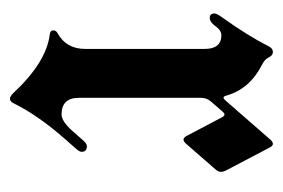

<svg xmlns="http://www.w3.org/2000/svg" viewBox="-112 -451 573 389"><g transform="rotate(90 174.5 -256.5)"><path d="M7.3 -404.8Q7.3 -409.2 15.1 -419.9Q52.2 -471.7 73.7 -514.2Q78.1 -522.9 85.2 -522.9Q92.3 -522.9 96.2 -514.6Q100.1 -506.3 111.8 -500.5Q160.6 -475.6 173.8 -428.2Q175.3 -422.9 177.7 -422.9Q180.2 -422.9 183.1 -426.3L263.2 -518.1Q267.6 -522.9 271.5 -522.9Q275.4 -522.9 278.8 -516.6L325.2 -428.2Q328.1 -422.9 328.1 -417.5Q328.1 -412.1 323.7 -407.2L271 -346.7Q266.6 -341.8 262.7 -341.8Q258.8 -341.8 255.4 -348.1L217.3 -420.4Q214.8 -424.8 212.2 -424.8Q209.5 -424.8 206.5 -421.4L186.5 -398.4Q178.2 -389.2 178.2 -377.4V-129.9Q178.2 -94.7 211.9 -94.7Q226.1 -94.7 247.1 -118.7L265.1 -139.2Q271 -146 276.4 -146Q287.6 -146 287.6 -135.3Q287.6 -131.3 281.7 -124.5L263.7 -104Q213.9 -47.9 189 2.9Q185.5 9.8 180.2 9.8Q174.8 9.8 168.5 2.9Q106 -64 49.8 -70.8Q41.5 -71.8 41.5 -77.6Q41.5 -83.5 46.9 -86.4Q79.1 -104 79.1 -142.6V-384.8Q79.1 -418.5 51.3 -418.5Q41.5 -418.5 33.2 -406.7Q24.9 -395 16.1 -395Q7.3 -395 7.3 -404.8Z"/></g></svg>

Font: UnifrakturMaguntia21
Style: Book
Weight: 400
Designer: j. 'mach' wust, Gerrit Ansmann, Georg Duffner, based on a font by Peter Wiegel, original typeface by Carl Albert Fahrenw
Version: Version 2017-03-19